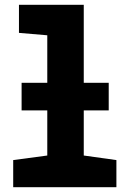

<svg xmlns="http://www.w3.org/2000/svg" viewBox="-20 -780 540 800"><path d="M35 0V-113L177 -132V-320H70V-435H177V-633L59 -643V-760H329V-435H433V-320H329V-132L465 -113V0Z"/></svg>

Font: Noto Sans Mono ExtraCondensed Black
Style: Regular
Weight: 900
Width: 2
Designer: Monotype Design Team
Foundry: Monotype Imaging Inc.
Version: Version 2.014